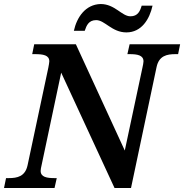

<svg xmlns="http://www.w3.org/2000/svg" viewBox="-42 -934 915 954"><path d="M586 -773C661 -773 701 -838 716 -906H662C654 -879 643 -853 606 -853C563 -853 529 -914 458 -914C383 -912 340 -849 325 -781H379C388 -808 399 -834 436 -834C479 -834 514 -773 586 -773ZM-22 0H229L240 -49H229C191 -49 160 -54 160 -85C160 -91 162 -103 165 -115L262 -573L527 0H609L736 -601C748 -657 787 -665 830 -665H843L853 -714H602L591 -665H602C640 -665 671 -660 671 -629C671 -622 668 -608 666 -599L578 -186L335 -714H128L118 -665H131C173 -665 203 -660 203 -629C203 -622 200 -609 198 -597L95 -113C83 -57 44 -49 1 -49H-12Z"/></svg>

Font: Noto Serif SemiBold
Style: Italic
Weight: 600
Italic angle: -12°
Designer: Monotype Design Team
Foundry: Monotype Imaging Inc.
Version: Version 2.014